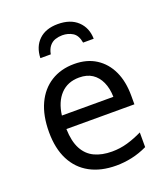

<svg xmlns="http://www.w3.org/2000/svg" viewBox="-141 -863 845 971"><g transform="rotate(-20 281.5 -377.0)"><path d="M318 10Q236 10 177 -22Q118 -54 86.5 -115.5Q55 -177 55 -265Q55 -354 84 -416.5Q113 -479 166.5 -512.5Q220 -546 292 -546Q360 -546 408.5 -515Q457 -484 483 -428.5Q509 -373 509 -296V-250H143Q145 -183 167 -142Q189 -101 228.5 -82.5Q268 -64 322 -64Q365 -64 405 -75.5Q445 -87 486 -107V-28Q444 -8 402 1Q360 10 318 10ZM422 -322Q421 -368 405.5 -402Q390 -436 362 -454.5Q334 -473 292 -473Q230 -473 192 -433Q154 -393 145 -322ZM283 -764Q351 -764 389.5 -727.5Q428 -691 429 -632H372Q365 -673 340.5 -688Q316 -703 285 -703Q266 -703 247.5 -697Q229 -691 216 -675Q203 -659 198 -632H142Q144 -693 181 -728.5Q218 -764 283 -764Z"/></g></svg>

Font: Noto Sans Mono SemiCondensed
Style: Regular
Weight: 400
Width: 4
Designer: Monotype Design Team
Foundry: Monotype Imaging Inc.
Version: Version 2.010